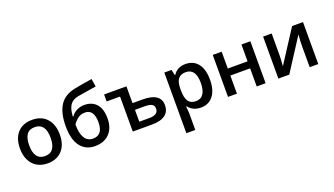

<svg xmlns="http://www.w3.org/2000/svg" viewBox="-81 -1424 4032 2321"><g transform="rotate(-20 1935.0 -263.5)"><path d="M168 -271Q168 -84 305.7 -84Q443.4 -84 442.9 -270Q442.9 -456.1 305.2 -456.1Q232.4 -456.1 200.2 -408.2Q168 -360.4 168 -271ZM304.2 9.8Q228.5 9.8 170.4 -24.4Q112.3 -58.6 81.1 -122.6Q49.8 -186.5 49.8 -271Q49.8 -402.3 117.2 -476.1Q184.6 -549.8 304.7 -549.8Q424.8 -549.8 492.7 -474.6Q561 -398.4 561 -268.6Q561 -138.7 493.2 -64.5Q425.3 9.8 304.2 9.8Z M922.9 -84Q1050.8 -84 1050.8 -249Q1050.8 -414.1 935.1 -414.1Q874.5 -414.1 834 -377.9Q793.5 -341.8 779.8 -317.9Q779.8 -202.6 816.4 -143.3Q853 -84 922.9 -84ZM918 -727.1Q1019 -747.6 1150.9 -767.1L1167 -666Q1006.3 -641.6 931.2 -627.9Q856 -614.3 822 -565.2Q788.1 -516.1 782.7 -418H790Q817.9 -458.5 862.8 -480.7Q907.7 -502.9 959 -502.9Q1058.6 -502.9 1114.3 -439.9Q1169.9 -377 1169.9 -254.9Q1169.9 -132.8 1102.3 -61.5Q1034.7 9.8 915.5 9.8Q796.4 9.8 729 -78.1Q661.6 -166 661.6 -335.4Q661.6 -504.9 722.9 -602.1Q784.2 -699.2 918 -727.1Z M1761.7 -165Q1761.7 -205.6 1732.2 -221.7Q1702.6 -237.8 1642.6 -237.8H1516.6V-85H1645.5Q1761.7 -85 1761.7 -165ZM1645.5 -324.2Q1877 -324.2 1877 -168Q1877 -85.4 1819.3 -42.7Q1761.7 0 1647.9 0H1401.9V-450.2H1229.5V-540H1516.6V-324.2Z M2376 -272Q2376 -456.1 2247.1 -456.1Q2181.6 -456.1 2150.4 -416Q2119.1 -376 2118.7 -288.1V-271Q2118.7 -171.9 2149.9 -127.9Q2180.7 -84 2246.1 -84Q2311.5 -84 2343.8 -132.8Q2376 -181.6 2376 -272ZM2118.7 -64H2111.8Q2118.7 4.4 2118.7 19V240.2H2003.9V-540H2096.7Q2100.6 -524.9 2112.8 -467.8H2118.7Q2171.9 -549.8 2276.4 -549.8Q2380.9 -549.8 2437.5 -476.6Q2494.1 -403.3 2493.7 -271Q2494.1 -138.7 2436.5 -64.5Q2378.9 9.8 2277.3 9.8Q2175.8 9.8 2118.7 -64Z M2741.7 -540V-323.2H2996.1V-540H3110.8V0H2996.1V-232.9H2741.7V0H2627V-540Z M3384.8 -540V-263.2Q3384.8 -214.8 3377 -121.1L3647.9 -540H3788.1V0H3677.7V-272Q3677.7 -332 3685.1 -418L3415 0H3274.9V-540Z"/></g></svg>

Font: OpenSans-Semibold
Style: Regular
Weight: 600
Foundry: Ascender Corporation
Version: Version 1.10